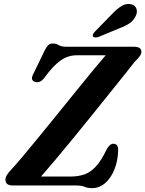

<svg xmlns="http://www.w3.org/2000/svg" viewBox="-20 -936 734 969"><path d="M362 0H44Q7.5 0 7.5 -29.5Q7.5 -41.5 16 -54.5Q24.5 -67.5 36.5 -80Q55 -99.5 90.8 -141.8Q126.5 -184 172 -239.8Q217.5 -295.5 267 -356.5Q316.5 -417.5 363.8 -476Q411 -534.5 450.2 -582Q489.5 -629.5 513.5 -657H366.5Q322.5 -657 284.8 -630Q247 -603 204.5 -544Q191.5 -527 178.8 -523Q166 -519 154.5 -523.5Q130 -532.5 151 -568.5L206 -682.5Q216.5 -702.5 225 -709.5Q233.5 -716.5 247.5 -716.5Q263 -716.5 276.5 -708.2Q290 -700 316.5 -700H656.5Q693.5 -700 693.5 -674.5Q693.5 -663 684 -650.8Q674.5 -638.5 660 -624.5Q644 -604 610.8 -562.2Q577.5 -520.5 533.2 -465.5Q489 -410.5 440.2 -349.8Q391.5 -289 343.5 -230.8Q295.5 -172.5 254.8 -124Q214 -75.5 187 -45H336Q373.5 -45 404.5 -55.2Q435.5 -65.5 463 -94.8Q490.5 -124 518 -181.5Q534 -210.5 552 -210.5Q576.5 -210.5 576.5 -179Q575 -123.5 557.2 -80Q539.5 -36.5 510.2 -11.5Q481 13.5 444.5 13.5Q422.5 13.5 407.2 6.8Q392 0 362 0ZM543 -862.5Q569 -890.5 592.8 -905.2Q616.5 -920 641.5 -914.5Q663 -909.5 668.8 -891.2Q674.5 -873 664.5 -854.5Q654 -832 633.5 -818.2Q613 -804.5 582 -793L476 -749Q468 -746.5 460.2 -747Q452.5 -747.5 449.5 -752.5Q446.5 -758.5 450.2 -765Q454 -771.5 460.5 -778Z"/></svg>

Font: Fraunces 9pt SemiBold
Style: Italic
Weight: 600
Italic angle: -16°
Version: Version 1.000;[b76b70a41]